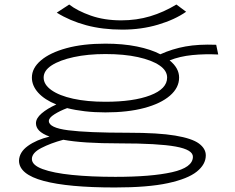

<svg xmlns="http://www.w3.org/2000/svg" viewBox="-20 -657 1040 849"><path d="M446 -160Q398 -160 355 -165Q312 -170 277 -179Q245 -167 220.5 -151.5Q196 -136 196 -122Q196 -92 281.5 -81Q367 -70 548 -70Q680 -70 754.5 -57.5Q829 -45 859.5 -22.5Q890 0 890 30Q890 70 850 102Q810 134 722 153Q634 172 488 172Q281 172 173 143Q65 114 64 54Q65 16 103 -11.5Q141 -39 199 -53Q167 -65 153 -79.5Q139 -94 139 -112Q139 -134 164 -155.5Q189 -177 229 -195Q177 -216 149 -247Q121 -278 121 -314Q121 -356 161 -390Q201 -424 274 -444Q347 -464 446 -464Q523 -464 585 -451.5Q647 -439 689 -417Q742 -441 800 -451.5Q858 -462 936 -459L945 -416Q886 -419 830.5 -413.5Q775 -408 730 -390Q772 -356 772 -314Q772 -269 731.5 -234Q691 -199 618 -179.5Q545 -160 446 -160ZM446 -207Q570 -207 644.5 -235.5Q719 -264 719 -314Q719 -345 685 -368Q651 -391 590 -404.5Q529 -418 446 -418Q368 -418 306 -404.5Q244 -391 208.5 -368Q173 -345 173 -314Q173 -283 207.5 -258.5Q242 -234 303.5 -220.5Q365 -207 446 -207ZM121 46Q121 73 168 90.5Q215 108 298.5 116.5Q382 125 490 125Q649 125 740.5 104.5Q832 84 833 37Q834 5 756.5 -9Q679 -23 510 -23Q426 -23 364.5 -27Q303 -31 260 -39Q204 -24 162.5 -2.5Q121 19 121 46ZM521 -526Q433 -526 361 -545.5Q289 -565 231 -601L286 -637Q322 -609 381.5 -588Q441 -567 516 -567Q584 -567 644 -585Q704 -603 760 -637L803 -605Q753 -570 679 -548Q605 -526 521 -526Z"/></svg>

Font: Inconsolata UltraExpanded Light
Style: Regular
Weight: 300
Width: 9
Monospace: yes
Designer: Raph Levien, Cyreal, Brenton Simpson
Foundry: Raph Levien, Cyreal, Google
Version: Version 3.001; ttfautohint (v1.8.2.53-6de2)